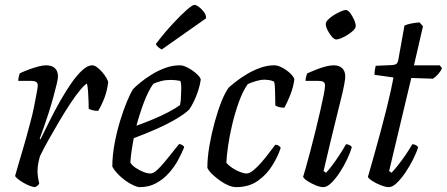

<svg xmlns="http://www.w3.org/2000/svg" viewBox="-20 -768 1834 788"><path d="M124 0Q116 0 103 -5Q90 -10 77 -17.5Q64 -25 54 -33Q44 -41 42 -46Q46 -61 55.5 -93Q65 -125 78 -169.5Q91 -214 104 -264Q113 -296 119.5 -329Q126 -362 130.5 -386Q135 -410 135 -417Q135 -428 128 -432Q121 -436 108 -436H55Q55 -444 57 -452.5Q59 -461 61 -467Q78 -475 98 -482.5Q118 -490 137 -495Q156 -500 169 -500Q193 -500 205.5 -488Q218 -476 218 -454Q218 -445 212.5 -422Q207 -399 198.5 -368Q190 -337 179.5 -304Q169 -271 159 -243Q149 -215 143 -199L146 -196Q163 -230 183.5 -271.5Q204 -313 227 -353.5Q250 -394 273 -427Q296 -460 318 -480Q340 -500 358 -500Q368 -500 379 -491.5Q390 -483 400 -471.5Q410 -460 416.5 -448.5Q423 -437 424 -431Q420 -396 408.5 -366Q397 -336 383 -313Q371 -313 360.5 -315.5Q350 -318 344 -322Q344 -331 343.5 -350.5Q343 -370 341.5 -391.5Q340 -413 337 -425Q328 -421 309.5 -399Q291 -377 268.5 -343Q246 -309 223 -270Q200 -231 179 -193.5Q158 -156 144 -127Q140 -113 137 -97.5Q134 -82 134 -66Q134 -53 136 -40Q138 -27 141 -14Q139 -11 135.5 -7.5Q132 -4 124 0Z M554 0Q544 0 528.5 -7Q513 -14 496 -26Q479 -38 464.5 -53Q450 -68 441 -84Q441 -129 450 -177.5Q459 -226 472.5 -270.5Q486 -315 500.5 -350Q515 -385 526 -402Q535 -412 555 -428.5Q575 -445 601.5 -461.5Q628 -478 658 -489Q688 -500 718 -500Q733 -500 753 -489Q773 -478 788 -464Q803 -450 804 -441Q801 -420 793.5 -396.5Q786 -373 776 -352.5Q766 -332 757 -319Q739 -301 702.5 -279.5Q666 -258 620.5 -238Q575 -218 529 -201Q523 -170 519.5 -144.5Q516 -119 515 -101Q521 -90 535.5 -80Q550 -70 567 -63Q584 -56 597 -56Q606 -56 616.5 -63.5Q627 -71 641 -86.5Q655 -102 673 -124.5Q691 -147 715 -177Q723 -176 728.5 -172.5Q734 -169 736 -164Q726 -139 710.5 -110.5Q695 -82 672.5 -57Q650 -32 620.5 -16Q591 0 554 0ZM540 -252Q573 -264 607 -278Q641 -292 670.5 -307.5Q700 -323 719 -337Q721 -347 722 -358Q723 -369 723 -378Q724 -394 724 -409.5Q724 -425 720 -436Q710 -438 700 -439Q690 -440 681 -440Q660 -440 642 -435.5Q624 -431 609 -424Q588 -394 570.5 -347.5Q553 -301 540 -252ZM644 -565Q637 -568 629 -575Q621 -582 620 -588Q656 -635 689.5 -671Q723 -707 746.5 -727.5Q770 -748 778 -748Q785 -748 796 -740Q807 -732 816.5 -719.5Q826 -707 826 -693Z M949 0Q935 0 918 -7Q901 -14 884 -26Q867 -38 852.5 -51.5Q838 -65 831 -79Q831 -121 839.5 -170Q848 -219 861 -266.5Q874 -314 889 -351.5Q904 -389 919 -409Q930 -419 950 -434.5Q970 -450 995.5 -465Q1021 -480 1049 -490Q1077 -500 1106 -500Q1121 -500 1140 -489.5Q1159 -479 1173 -465Q1187 -451 1188 -442Q1184 -410 1171 -377.5Q1158 -345 1147 -326Q1135 -326 1125.5 -328.5Q1116 -331 1110 -335Q1110 -346 1109.5 -365.5Q1109 -385 1108.5 -404.5Q1108 -424 1105 -433Q1094 -438 1083.5 -439.5Q1073 -441 1066 -441Q1050 -441 1031.5 -435.5Q1013 -430 997 -423Q977 -395 961 -351Q945 -307 933.5 -259Q922 -211 916 -168.5Q910 -126 909 -100Q918 -89 933 -79Q948 -69 964.5 -62.5Q981 -56 992 -56Q1004 -56 1020 -69Q1036 -82 1052.5 -101Q1069 -120 1084 -140Q1099 -160 1110 -174Q1118 -174 1124 -170Q1130 -166 1132 -161Q1121 -127 1098 -89.5Q1075 -52 1038.5 -26Q1002 0 949 0Z M1307 0Q1294 0 1275.5 -7.5Q1257 -15 1242 -25Q1227 -35 1224 -42Q1228 -54 1236 -83Q1244 -112 1254.5 -151Q1265 -190 1275 -231.5Q1285 -273 1294 -311.5Q1303 -350 1308.5 -378Q1314 -406 1314 -417Q1314 -428 1307 -432Q1300 -436 1288 -436H1234Q1234 -445 1236.5 -454Q1239 -463 1241 -467Q1257 -474 1277 -482Q1297 -490 1316 -495Q1335 -500 1349 -500Q1372 -500 1384.5 -488Q1397 -476 1397 -454Q1397 -445 1393 -422.5Q1389 -400 1380.5 -366Q1372 -332 1361 -287Q1350 -242 1336.5 -187Q1323 -132 1308 -66L1318 -59Q1328 -69 1343.5 -89.5Q1359 -110 1374.5 -134Q1390 -158 1400 -176Q1409 -176 1415.5 -172Q1422 -168 1424 -164Q1418 -143 1405 -115Q1392 -87 1374.5 -60.5Q1357 -34 1339.5 -17Q1322 0 1307 0ZM1360 -606Q1352 -606 1342 -617.5Q1332 -629 1324.5 -644Q1317 -659 1317 -670Q1317 -678 1327 -688Q1337 -698 1351 -706.5Q1365 -715 1378.5 -721Q1392 -727 1399 -727Q1408 -727 1417 -715Q1426 -703 1433 -687.5Q1440 -672 1440 -661Q1440 -653 1430.5 -643.5Q1421 -634 1407.5 -625.5Q1394 -617 1381 -611.5Q1368 -606 1360 -606Z M1576 0Q1563 0 1543.5 -7.5Q1524 -15 1508.5 -25Q1493 -35 1490 -42Q1503 -87 1516.5 -135Q1530 -183 1542.5 -229.5Q1555 -276 1565.5 -318Q1576 -360 1583.5 -394Q1591 -428 1595 -450L1517 -461Q1517 -473 1519 -483.5Q1521 -494 1522 -498L1591 -501Q1602 -502 1607.5 -506.5Q1613 -511 1615 -524L1640 -663Q1650 -668 1667.5 -671.5Q1685 -675 1702 -676L1716 -660L1679 -500H1785L1794 -488Q1789 -476 1778.5 -464Q1768 -452 1757 -445L1668 -448L1577 -66L1587 -59Q1596 -68 1612 -88Q1628 -108 1644.5 -132Q1661 -156 1672 -176Q1681 -176 1687.5 -172Q1694 -168 1696 -164Q1690 -143 1676 -115Q1662 -87 1644.5 -61Q1627 -35 1609 -17.5Q1591 0 1576 0Z"/></svg>

Font: Texturina 12pt Light
Style: Italic
Weight: 300
Italic angle: -11°
Designer: Guillermo Torres Carreño
Foundry: Omnibus-Type
Version: Version 1.002